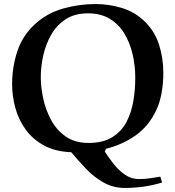

<svg xmlns="http://www.w3.org/2000/svg" viewBox="-20 -734 869 951"><path d="M774 141 783 170Q695 197 598 197Q541 197 493 170Q445 143 406 102Q367 61 333 20Q254 17 198 -13.5Q142 -44 107 -92.5Q72 -141 56 -199.5Q40 -258 40 -318Q40 -400 65.5 -479Q91 -558 155 -616Q213 -669 292 -691.5Q371 -714 453 -714Q518 -714 580.5 -695.5Q643 -677 689 -635Q745 -584 767 -515Q789 -446 789 -375Q789 -261 752.5 -185Q716 -109 652 -63.5Q588 -18 505 3L499 17Q518 46 542.5 77.5Q567 109 598.5 131Q630 153 668 153Q697 153 723 149Q749 145 774 141ZM418 -26Q490 -26 536 -54.5Q582 -83 606.5 -130Q631 -177 640.5 -234Q650 -291 650 -348Q650 -409 636.5 -466.5Q623 -524 595 -569.5Q567 -615 522.5 -641.5Q478 -668 416 -668Q350 -668 305 -638.5Q260 -609 233 -561Q206 -513 194 -458Q182 -403 182 -352Q182 -303 194 -246.5Q206 -190 233 -140Q260 -90 305.5 -58Q351 -26 418 -26Z"/></svg>

Font: Aref Ruqaa Ink
Style: Bold
Weight: 700
Designer: Abdullah Aref
Version: Version 1.005